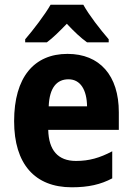

<svg xmlns="http://www.w3.org/2000/svg" viewBox="-20 -786 562 816"><path d="M334 -766H195C172 -725 120 -657 87 -619V-606H179C205 -625 232 -652 264 -685C295 -652 322 -626 350 -606H442V-619C405 -662 359 -721 334 -766ZM267 -557C125 -557 40 -458 40 -271C40 -89 128 10 285 10C356 10 408 -2 457 -28V-143C404 -115 359 -102 303 -102C226 -102 187 -148 185 -234H485V-309C485 -465 404 -557 267 -557ZM271 -449C322 -449 349 -404 350 -334H187C190 -414 222 -449 271 -449Z"/></svg>

Font: Noto Sans Oriya Cond Bold
Style: Bold
Weight: 700
Width: 3
Designer: Amélie Bonet and Sol Matas
Foundry: Google LLC
Version: Version 2.006